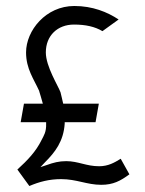

<svg xmlns="http://www.w3.org/2000/svg" viewBox="-20 -610 485 641"><path d="M38 -44 78 11C111 -3 144 -12 184 -12C236 -12 270 7 318 7C358 7 382 -6 412 -28L383 -80C362 -67 341 -55 311 -55C268 -55 241 -72 201 -72C177 -72 158 -67 136 -59L115 -52L130 -68C164 -102 192 -138 196 -197V-202H299L310 -264H191L190 -268C188 -279 185 -288 182 -302C174 -324 133 -388 133 -435C133 -491 172 -528 227 -528C266 -528 297 -521 322 -506L376 -545C338 -570 289 -590 228 -590C133 -590 67 -508 67 -435C67 -380 93 -346 111 -306V-305C115 -293 118 -281 121 -271L123 -264H60L49 -202H134V-197C135 -169 126 -157 119 -143C100 -104 72 -75 38 -44Z"/></svg>

Font: Charger Sport
Style: LitExt
Weight: 300
Designer: Jasper
Foundry: Cannot Into Space Fonts
Version: Version 1.1